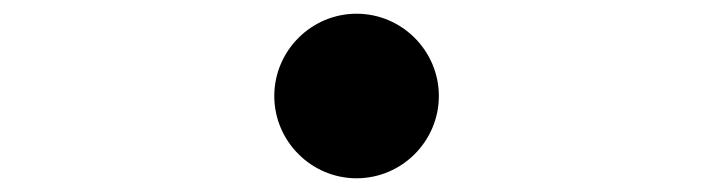

<svg xmlns="http://www.w3.org/2000/svg" viewBox="-20 -520 1040 280"><path d="M500 -260C566 -260 620 -314 620 -380C620 -446 566 -500 500 -500C434 -500 380 -446 380 -380C380 -314 434 -260 500 -260Z"/></svg>

Font: GenKiMin2 TW H
Style: Regular
Weight: 900
Version: Version 2.100;PS 2.1;hotconv 16.6.51;makeotf.lib2.5.65220 DE